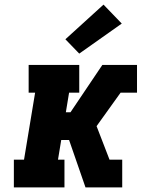

<svg xmlns="http://www.w3.org/2000/svg" viewBox="-20 -811 640 831"><path d="M40 0V-120H84L132 -410H104V-530H323V-410H279L265 -325H285L423 -530H573V-410H502L398 -265L454 -120H509V0H350L279 -205H245L231 -120H259V0ZM323 -579 263 -641 428 -791 507 -709Z"/></svg>

Font: Iosevka Curly Slab HvExObl
Style: Regular
Weight: 900
Width: 7
Italic angle: -9°
Monospace: yes
Designer: Belleve Invis
Foundry: Belleve Invis
Version: Version 11.1.0; ttfautohint (v1.8.3)